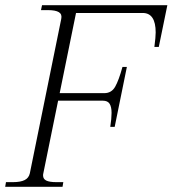

<svg xmlns="http://www.w3.org/2000/svg" viewBox="-41 -720 665 740"><path d="M604 -700 571 -539H554Q559 -577 559 -595Q559 -670 509 -670H252L189 -361H361Q389 -361 403 -386Q417 -411 431 -462H448L401 -231H384Q389 -263 389 -285Q389 -308 381.5 -320Q374 -332 355 -332H183L126 -52Q125 -49 125 -44Q125 -30 137.5 -24Q150 -18 176 -18H203L200 0H-21L-18 -18H9Q38 -18 54 -26Q70 -34 74 -52L195 -647Q199 -665 186 -673Q173 -681 144 -681H117L121 -700Z"/></svg>

Font: Taviraj ExtraLight
Style: Italic
Weight: 275
Italic angle: -12°
Designer: Katatrad Team
Foundry: CadsonDemak
Version: Version 1.001